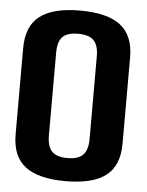

<svg xmlns="http://www.w3.org/2000/svg" viewBox="-51 -722 591 771"><g transform="rotate(5 245.0 -336.0)"><path d="M241.5 7Q351.5 7 404.2 -33.8Q457 -74.5 457 -162.5V-511Q457 -598.5 404.2 -639.5Q351.5 -680.5 241.5 -680.5Q132 -680.5 79 -639.8Q26 -599 26 -511V-162.5Q26 -74.5 78.8 -33.8Q131.5 7 241.5 7ZM241.5 -86Q197.5 -86 178.5 -106Q159.5 -126 159.5 -170.5V-503.5Q159.5 -548 178.2 -567.5Q197 -587 241.5 -587Q285 -587 304.2 -567.2Q323.5 -547.5 323.5 -503.5V-170.5Q323.5 -126 304.2 -106Q285 -86 241.5 -86Z"/></g></svg>

Font: Anybody SemiCondensed SemiBold
Style: Regular
Weight: 600
Width: 4
Version: Version 1.113;gftools[0.9.25]